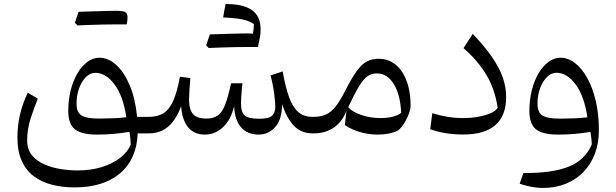

<svg xmlns="http://www.w3.org/2000/svg" viewBox="-20 -669 3090 963"><path d="M458.2 -303.7Q511 -303.7 554.6 -245.2Q598.2 -186.6 613.5 -81Q580.6 -77.1 544.3 -75.7Q507.9 -74.3 476.4 -74.3Q413.9 -74.3 388.9 -90Q363.9 -105.8 363.9 -148.3Q363.9 -190.6 376.6 -225.9Q389.3 -261.2 410.8 -282.5Q432.3 -303.7 458.2 -303.7ZM478.2 -379.5Q446.8 -379.5 418.6 -358.8Q390.3 -338.1 368.7 -301.7Q347.1 -265.3 334.7 -216.9Q322.4 -168.4 322.4 -112.4Q322.4 -45.7 356.5 -19.8Q390.6 6.1 466.7 6.1Q507.9 6.1 549.6 2.5Q591.2 -1.1 629.4 -7.9Q632.1 9.4 633.7 23.6Q635.3 37.9 635.8 55.5Q620.3 93.9 582 123.3Q543.7 152.7 489.3 169.3Q434.8 185.9 369.8 185.9Q330.5 185.9 286.5 179.2Q242.4 172.5 203.7 155.9Q165 139.3 140.6 110Q116.2 80.7 116.2 35Q116.4 -20.5 133.5 -74.1Q150.7 -127.8 169.6 -174.4L119.1 -204.2Q93.8 -150.9 80.6 -95.7Q67.4 -40.5 67.4 21.5Q67.4 89.2 88.6 136.8Q109.7 184.4 148.2 213.9Q186.7 243.3 239.3 257.1Q292 270.9 355.3 270.9Q426.9 270.9 484.1 252.9Q541.3 234.8 582.4 200.1Q623.5 165.3 645.9 114.9Q668.4 64.4 670.5 0H727V-82.9H667.5Q659.3 -171.4 631.7 -238.3Q604.2 -305.2 564 -342.4Q523.8 -379.5 478.2 -379.5ZM565.3 -546.7Q580.9 -546.7 590.7 -546.7Q600.5 -546.6 606.4 -546.6Q612.2 -546.6 615.7 -546.6Q617.8 -555.5 618.7 -565.5Q619.6 -575.6 619.6 -582.7Q619.6 -601.8 608 -608.3Q596.5 -614.8 561.2 -614.8Q526.8 -605.3 492.3 -595.2Q457.8 -585 423.7 -574.9Q389.5 -564.8 355.6 -554.4Q359 -551.2 362.3 -548Q365.5 -544.7 368.7 -541.6Q399.8 -542.9 433.4 -544.1Q466.9 -545.4 500.4 -546Q534 -546.7 565.3 -546.7ZM368.7 -541.6Q401 -553.5 433.1 -565.3Q465.2 -577.2 497.3 -589.8Q529.4 -602.4 561.2 -614.8Q551.6 -614.8 531.6 -614.4Q511.6 -614.1 485.4 -613.2Q459.2 -612.3 430.3 -611.6Q401.4 -610.9 374.3 -609.8Q369.5 -596.2 364.9 -582.6Q360.4 -569 355.6 -554.4Q359 -551.2 362.3 -548Q365.5 -544.7 368.7 -541.6Z M1277.6 6Q1325.9 6 1359.9 -31.3Q1393.9 -68.6 1395.5 -146.2Q1417.4 -76.6 1454.1 -38.3Q1490.7 0 1547.9 0H1552.1V-82.9H1547.4Q1503.3 -82.9 1475.4 -107.6Q1447.5 -132.4 1429.5 -183Q1411.5 -233.6 1397.6 -310.9L1337.1 -290.5Q1349.9 -241.6 1355.4 -197.7Q1360.9 -153.8 1360.9 -134Q1360.9 -104.7 1345.2 -89.1Q1329.4 -73.4 1281.6 -73.4Q1226.3 -73.4 1207.6 -89.3Q1188.8 -105.3 1188.8 -151Q1188.8 -164.3 1190 -183.8Q1191.2 -203.2 1192.9 -221.9Q1194.5 -240.6 1196 -251.5H1139.1Q1123.9 -181 1108.7 -142.6Q1093.4 -104.2 1071.7 -89.3Q1049.9 -74.3 1014.8 -74.3Q968.1 -74.3 948.2 -96.9Q928.2 -119.4 928.2 -169.8Q928.2 -186.9 930.3 -219.1Q932.3 -251.3 934.7 -277.6L882.5 -284.1Q869.1 -210.1 849.9 -165.8Q830.7 -121.5 801.4 -102.2Q772 -82.9 727.1 -82.9Q719.3 -82.9 715.4 -75.3Q711.5 -67.6 711.5 -51V-31.9Q711.5 -15.3 715.4 -7.6Q719.3 0 727.1 0Q763.8 0 793.9 -14.4Q823.9 -28.8 847.4 -59Q870.9 -89.2 888.5 -135.8Q893.5 -66.3 924 -30.1Q954.5 6.1 1007 6.1Q1059.5 6.1 1099.2 -31.7Q1138.9 -69.4 1154.1 -135.8Q1157.6 -66.3 1189.4 -30.1Q1221.1 6 1277.6 6ZM1248.6 -497.8Q1256.1 -484.7 1262.9 -473.5Q1269.8 -462.3 1277.3 -450.2Q1293.9 -517.9 1282.3 -561.8Q1270.7 -605.6 1228.7 -627.2Q1186.8 -648.8 1111.6 -649Q1108.2 -632.8 1105.2 -616.5Q1102.3 -600.2 1099.2 -581.6Q1140.9 -579.7 1169.8 -575.9Q1198.8 -572.1 1218.7 -565.5Q1238.7 -558.9 1253.5 -548.1Q1253.1 -535.3 1251.8 -523Q1250.4 -510.7 1248.6 -497.8ZM1027.1 -428.3Q1059.5 -440.1 1091.5 -452Q1123.6 -463.9 1155.7 -476.4Q1187.8 -489 1219.6 -501.4Q1210 -501.4 1190 -501.1Q1170 -500.7 1143.8 -499.9Q1117.6 -499 1088.7 -498.3Q1059.8 -497.6 1032.7 -496.5Q1027.9 -482.9 1023.4 -469.3Q1018.8 -455.7 1014 -441.1Q1017.5 -437.9 1020.7 -434.6Q1023.9 -431.4 1027.1 -428.3ZM1223.7 -433.3Q1239.3 -433.3 1249.1 -433.3Q1258.9 -433.3 1264.8 -433.3Q1270.7 -433.3 1274.1 -433.2Q1275.4 -439.3 1276.2 -446.4Q1276.9 -453.6 1277.4 -461.1Q1277.8 -468.6 1277.8 -474.1Q1277.8 -490.8 1266.3 -496.1Q1254.9 -501.4 1219.6 -501.4Q1185.2 -492 1150.7 -481.8Q1116.3 -471.7 1082.1 -461.6Q1047.9 -451.5 1014 -441.1Q1017.5 -437.9 1020.7 -434.6Q1023.9 -431.4 1027.1 -428.3Q1058.2 -429.5 1091.8 -430.8Q1125.3 -432 1158.8 -432.7Q1192.4 -433.3 1223.7 -433.3Z M1871.3 -300.8Q1922.6 -300.8 1955.6 -246.6Q1988.5 -192.4 1992 -102.6Q1974.6 -89.7 1948.4 -83.3Q1922.1 -76.9 1888 -76.9Q1836.7 -76.9 1792.1 -92.3Q1747.4 -107.7 1726.4 -131.5Q1760.1 -202.2 1782.3 -238.5Q1804.6 -274.8 1824.6 -287.8Q1844.6 -300.8 1871.3 -300.8ZM1879.2 -374.3Q1845.3 -374.3 1819.6 -360.6Q1793.9 -347 1768.6 -311.8Q1743.3 -276.5 1710.1 -211.2Q1685.3 -162.4 1663.1 -134.5Q1640.9 -106.5 1614.8 -94.7Q1588.6 -82.9 1552.2 -82.9Q1544.4 -82.9 1540.5 -75.3Q1536.6 -67.6 1536.6 -51V-31.9Q1536.6 -15.3 1540.5 -7.6Q1544.4 0 1552.2 0Q1613.2 0 1655.7 -30Q1698.3 -60 1717.7 -114.1L1709.8 -41.5Q1744.1 -18.4 1787 -6.2Q1829.9 6.1 1875.6 6.1Q1904 6.1 1930.6 0.8Q1957.2 -4.4 1973.4 -13.2Q1981.6 -17.6 1990.7 -28.1Q1999.9 -38.7 2008.6 -53.1Q2017.3 -67.4 2024.3 -82.9Q2031.3 -98.4 2035.3 -112.8Q2039.4 -127.2 2039.4 -137.8Q2039.4 -189.9 2028.6 -233.4Q2017.7 -277 1996.9 -308.4Q1976.2 -339.9 1946.5 -357.1Q1916.9 -374.3 1879.2 -374.3Z M2518.6 -181.3Q2518.6 -232 2501.5 -280.9Q2484.5 -329.7 2447.7 -383Q2410.9 -436.3 2351.2 -499.2L2304.7 -427.6Q2378.3 -363.5 2420.3 -292.3Q2462.4 -221.1 2476 -129.2Q2468.5 -113.9 2443.1 -102.2Q2417.6 -90.5 2380.9 -83.7Q2344.2 -76.8 2302.1 -76.8Q2263.8 -76.8 2225.4 -83Q2187 -89.2 2148.3 -101.4L2138 -21Q2173.5 -7.8 2215.3 -1.1Q2257.1 5.6 2303.7 5.6Q2358.2 5.6 2398.5 -6.5Q2438.9 -18.6 2465.4 -42.3Q2491.9 -66 2505.3 -101Q2518.6 -136 2518.6 -181.3Z M2926.1 -80.7Q2893.2 -76.7 2856.7 -75.3Q2820.3 -73.9 2788.7 -73.9Q2726 -73.9 2700.9 -89.6Q2675.9 -105.3 2675.9 -148.3Q2675.9 -190.8 2688.8 -226.2Q2701.8 -261.6 2723.4 -282.8Q2745 -304.1 2771.2 -304.1Q2823.8 -304.1 2867.2 -245.4Q2910.7 -186.7 2926.1 -80.7ZM2703.6 273.6Q2765.9 273.6 2817.2 253Q2868.5 232.3 2905.8 194.1Q2943.1 155.8 2963.5 102.7Q2983.8 49.5 2983.8 -15.9Q2983.8 -94.9 2968.4 -161.5Q2952.9 -228.1 2925.9 -276.9Q2898.8 -325.7 2864.2 -352.6Q2829.7 -379.5 2791.1 -379.5Q2759.7 -379.5 2731.4 -358.8Q2703.1 -338.1 2681.5 -301.7Q2659.9 -265.3 2647.5 -216.9Q2635.2 -168.4 2635.2 -112.4Q2635.2 -45.7 2669.1 -19.8Q2702.9 6.1 2779.1 6.1Q2820.1 6.1 2861.7 2.6Q2903.2 -0.9 2941.4 -7.6Q2944.1 9.6 2945.8 23.9Q2947.6 38.2 2948 55.8Q2915.5 132.7 2833.8 166.3Q2752.1 199.9 2605.1 198.9L2586.4 252.5Q2605.7 258.8 2625.3 263.6Q2644.9 268.4 2664.9 271Q2684.9 273.6 2703.6 273.6Z"/></svg>

Font: Pinar-VF
Style: Regular
Weight: 300
Designer: Amin Abedi
Version: Version 3.0